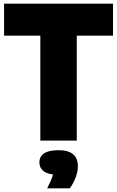

<svg xmlns="http://www.w3.org/2000/svg" viewBox="-20 -760 633 1038"><path d="M198 0V-567H2V-740H591V-567H395V0ZM401 139Q401 168 388.2 201.2Q375.5 234.5 357 258H235Q248 233 255.5 215.8Q263 198.5 266 183Q229 178.5 211 161.5Q193 144.5 193 118Q193 86 218.5 69Q244 52 297 52Q401 52 401 139Z"/></svg>

Font: Encode Sans Condensed Black
Style: Regular
Weight: 900
Width: 3
Designer: Multiple Designers
Foundry: Impallari Type
Version: Version 2.000